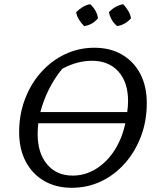

<svg xmlns="http://www.w3.org/2000/svg" viewBox="-20 -884 756 913"><path d="M321 9Q246 9 189.5 -24Q133 -57 102 -116.5Q71 -176 71 -256Q71 -339 98.5 -412Q126 -485 175 -540Q224 -595 289 -626Q354 -657 429 -657Q504 -657 560 -624.5Q616 -592 647 -533Q678 -474 678 -394Q678 -309 650.5 -236Q623 -163 574.5 -108Q526 -53 461.5 -22Q397 9 321 9ZM417 -595Q347 -595 276 -557Q239 -512 212.5 -459Q186 -406 172 -351H585Q589 -380 589 -403Q589 -493 543 -544Q497 -595 417 -595ZM326 -49Q398 -49 459 -96.5Q520 -144 554 -226Q567 -257 576 -298H162Q159 -271 159 -246Q159 -156 204 -102.5Q249 -49 326 -49ZM409 -864Q441 -834 446 -797Q419 -765 380 -760Q366 -774 355.5 -791Q345 -808 342 -826Q356 -840 373 -850.5Q390 -861 409 -864ZM566 -864Q580 -849 590 -832Q600 -815 603 -797Q574 -765 537 -760Q506 -786 498 -826Q527 -857 566 -864Z"/></svg>

Font: Piazzolla
Style: Italic
Weight: 400
Italic angle: -11.3°
Designer: Juan Pablo del Peral
Foundry: Huerta Tipografica
Version: Version 1.330